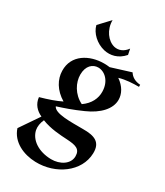

<svg xmlns="http://www.w3.org/2000/svg" viewBox="-259 -887 1112 1291"><g transform="rotate(30 297.0 -241.5)"><path d="M126 17 25 165C55 257 150 298 242 301C402 306 547 201 551 58C554 -30 499 -51 410 -50C319 -51 195 -45 175 -91C228 -108 288 -128 361 -161C459 -204 519 -269 519 -339C519 -385 495 -431 443 -467C495 -482 546 -484 594 -484V-500C553 -503 526 -519 508 -547L357 -500C342 -502 328 -503 313 -503C200 -503 90 -442 93 -320C94 -255 130 -189 204 -145C165 -125 107 -105 46 -88C51 -36 84 -2 126 17ZM153 30C221 57 296 61 351 64C419 68 458 77 458 134C458 194 395 234 324 233C227 231 155 183 140 114C135 88 140 58 153 30ZM211 -358C211 -427 250 -460 293 -460C342 -460 396 -415 397 -332C398 -282 375 -230 319 -191C247 -226 211 -298 211 -358ZM216 -784 138 -701C151 -646 205 -595 270 -580C320 -569 377 -580 423 -633L414 -677C386 -638 350 -627 317 -634C262 -647 215 -709 216 -784Z"/></g></svg>

Font: Sinistre
Style: Bold
Weight: 700
Designer: Jules Durand
Foundry: Collletttivo
Version: Version 69.420;Glyphs 3.2 (3217)